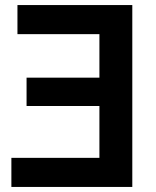

<svg xmlns="http://www.w3.org/2000/svg" viewBox="-20 -726 616 759"><path d="M503 13H25V-102H373V-307H85V-419H373V-591H49V-706H503Z"/></svg>

Font: Repo
Style: DemiBold
Weight: 600
Designer: Stefan Peev
Foundry: Context Ltd
Version: Version 001.000